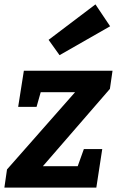

<svg xmlns="http://www.w3.org/2000/svg" viewBox="-25 -857 539 877"><path d="M489 -534 477 -451 171 -98H330L358 -176H442L415 0H-5L7 -83L318 -436H161L142 -369H58L84 -534ZM478 -737 247 -605 197 -675 411 -837Z"/></svg>

Font: Bitter Pro
Style: Bold Italic
Weight: 700
Italic angle: -9°
Designer: Sol Matas, and Bitter project Authors
Foundry: Sol Matas
Version: Version 1.010